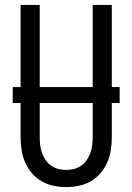

<svg xmlns="http://www.w3.org/2000/svg" viewBox="-20 -755 540 783"><path d="M250 8Q224 8 198 2.5Q172 -3 149.5 -16Q127 -29 110 -49Q93 -69 82.5 -93Q72 -117 68 -143Q64 -169 64 -195V-335H32V-400H64V-735H142V-400H358V-735H436V-400H468V-335H436V-195Q436 -169 432 -143Q428 -117 417.5 -93Q407 -69 390 -49Q373 -29 350.5 -16Q328 -3 302 2.5Q276 8 250 8ZM250 -62Q266 -62 282 -66Q298 -70 311.5 -79.5Q325 -89 334 -102.5Q343 -116 348.5 -131Q354 -146 356 -162.5Q358 -179 358 -195V-335H142V-195Q142 -179 144 -162.5Q146 -146 151.5 -131Q157 -116 166 -102.5Q175 -89 188.5 -79.5Q202 -70 218 -66Q234 -62 250 -62Z"/></svg>

Font: Iosevka Algr
Style: Regular
Weight: 400
Monospace: yes
Designer: Belleve Invis
Foundry: Belleve Invis
Version: Version 26.0.2; ttfautohint (v1.8.3)